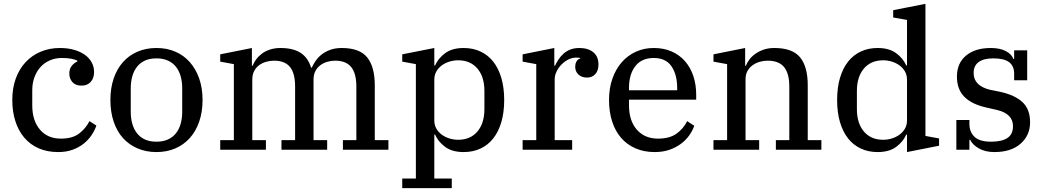

<svg xmlns="http://www.w3.org/2000/svg" viewBox="-20 -780 5436 1000"><path d="M283 12Q226 12 181.5 -7.5Q137 -27 106.5 -63Q76 -99 60 -149Q44 -199 44 -259Q44 -322 62.5 -372Q81 -422 114 -457Q147 -492 192.5 -511Q238 -530 292 -530Q333 -530 366 -520.5Q399 -511 422 -494.5Q445 -478 457.5 -455Q470 -432 470 -405Q470 -373 452.5 -353.5Q435 -334 405 -334Q373 -334 357 -352.5Q341 -371 341 -397Q341 -420 352.5 -435.5Q364 -451 383 -460V-464Q371 -470 351.5 -474Q332 -478 302 -478Q268 -478 239.5 -465.5Q211 -453 191 -431Q171 -409 159.5 -378Q148 -347 148 -311V-231Q148 -152 188 -105Q228 -58 297 -58Q357 -58 391.5 -84Q426 -110 446 -149L482 -126Q473 -100 456.5 -75.5Q440 -51 415.5 -31.5Q391 -12 358 0Q325 12 283 12Z M795 -42Q829 -42 854.5 -53.5Q880 -65 896.5 -86Q913 -107 921 -135.5Q929 -164 929 -198V-320Q929 -354 921 -382.5Q913 -411 896.5 -432Q880 -453 854.5 -464.5Q829 -476 795 -476Q760 -476 735 -464.5Q710 -453 693.5 -432Q677 -411 669 -382.5Q661 -354 661 -320V-198Q661 -164 669 -135.5Q677 -107 693.5 -86Q710 -65 735 -53.5Q760 -42 795 -42ZM795 12Q741 12 696.5 -7Q652 -26 620.5 -61Q589 -96 572 -146.5Q555 -197 555 -259Q555 -321 572 -371Q589 -421 620.5 -456.5Q652 -492 696.5 -511Q741 -530 795 -530Q849 -530 893 -511Q937 -492 968.5 -456.5Q1000 -421 1017.5 -371Q1035 -321 1035 -259Q1035 -197 1017.5 -146.5Q1000 -96 968.5 -61Q937 -26 893 -7Q849 12 795 12Z M1127 -50H1198V-446L1127 -459V-497L1292 -530V-438H1296Q1302 -454 1314 -470.5Q1326 -487 1344 -500.5Q1362 -514 1386.5 -522Q1411 -530 1441 -530Q1507 -530 1546 -504.5Q1585 -479 1600 -428H1604Q1612 -446 1625 -464.5Q1638 -483 1657 -497.5Q1676 -512 1701.5 -521Q1727 -530 1760 -530Q1853 -530 1892.5 -481Q1932 -432 1932 -335V-50H2003V0H1766V-50H1836V-329Q1836 -398 1809 -431Q1782 -464 1725 -464Q1704 -464 1684 -458Q1664 -452 1648 -440Q1632 -428 1622.5 -409.5Q1613 -391 1613 -366V-50H1684V0H1446V-50H1517V-329Q1517 -398 1490.5 -431Q1464 -464 1407 -464Q1386 -464 1365.5 -458Q1345 -452 1329 -440Q1313 -428 1303.5 -409.5Q1294 -391 1294 -366V-50H1365V0H1127Z M2075 150H2146V-446L2075 -459V-497L2242 -530V-439H2246Q2262 -476 2298.5 -503Q2335 -530 2395 -530Q2443 -530 2482 -512Q2521 -494 2548.5 -459.5Q2576 -425 2591 -374.5Q2606 -324 2606 -259Q2606 -194 2591 -143.5Q2576 -93 2548.5 -58.5Q2521 -24 2482 -6Q2443 12 2395 12Q2335 12 2298.5 -15Q2262 -42 2246 -79H2242V150H2333V200H2075ZM2366 -52Q2430 -52 2466.5 -95Q2503 -138 2503 -212V-306Q2503 -380 2466.5 -423Q2430 -466 2366 -466Q2343 -466 2320.5 -459Q2298 -452 2280.5 -439Q2263 -426 2252.5 -407.5Q2242 -389 2242 -365V-153Q2242 -129 2252.5 -110.5Q2263 -92 2280.5 -79Q2298 -66 2320.5 -59Q2343 -52 2366 -52Z M2702 -50H2773V-446L2702 -459V-497L2867 -530V-438H2871Q2878 -454 2889 -470.5Q2900 -487 2915 -500.5Q2930 -514 2950.5 -522Q2971 -530 2998 -530Q3043 -530 3070 -508Q3097 -486 3097 -444Q3097 -412 3080.5 -394Q3064 -376 3038 -376Q3009 -376 2992.5 -392Q2976 -408 2976 -431Q2976 -450 2983.5 -461.5Q2991 -473 3002 -475V-478Q2998 -479 2993 -479.5Q2988 -480 2980 -480Q2960 -480 2940 -470Q2920 -460 2904 -443.5Q2888 -427 2878.5 -407Q2869 -387 2869 -367V-50H2960V0H2702Z M3390 12Q3334 12 3289.5 -7.5Q3245 -27 3214.5 -62.5Q3184 -98 3168 -148Q3152 -198 3152 -259Q3152 -320 3169.5 -370Q3187 -420 3218 -455.5Q3249 -491 3291.5 -510.5Q3334 -530 3385 -530Q3437 -530 3478 -512Q3519 -494 3547.5 -461.5Q3576 -429 3591 -384.5Q3606 -340 3606 -286V-261H3256V-232Q3256 -151 3297 -104.5Q3338 -58 3407 -58Q3467 -58 3503 -83.5Q3539 -109 3559 -149L3596 -125Q3587 -99 3569.5 -74.5Q3552 -50 3526.5 -31Q3501 -12 3467 0Q3433 12 3390 12ZM3256 -310H3507V-321Q3507 -391 3477.5 -434.5Q3448 -478 3385 -478Q3322 -478 3289 -435.5Q3256 -393 3256 -322Z M3696 -50H3767V-446L3696 -459V-497L3861 -530V-438H3865Q3871 -454 3883.5 -470.5Q3896 -487 3914.5 -500Q3933 -513 3957.5 -521.5Q3982 -530 4013 -530Q4107 -530 4147 -481.5Q4187 -433 4187 -336V-50H4258V0H4021V-50H4091V-329Q4091 -398 4063.5 -431Q4036 -464 3978 -464Q3957 -464 3936.5 -458Q3916 -452 3899.5 -440Q3883 -428 3873 -410Q3863 -392 3863 -367V-50H3934V0H3696Z M4551 12Q4503 12 4464 -6Q4425 -24 4397.5 -58.5Q4370 -93 4355 -143.5Q4340 -194 4340 -259Q4340 -324 4355 -374.5Q4370 -425 4397.5 -459.5Q4425 -494 4464 -512Q4503 -530 4551 -530Q4611 -530 4647.5 -503Q4684 -476 4700 -439H4704V-676L4632 -689V-727L4800 -760V-72L4871 -59V-21L4704 12V-79H4700Q4684 -42 4647.5 -15Q4611 12 4551 12ZM4580 -52Q4603 -52 4625.5 -59Q4648 -66 4665.5 -79Q4683 -92 4693.5 -110.5Q4704 -129 4704 -153V-365Q4704 -389 4693.5 -407.5Q4683 -426 4665.5 -439Q4648 -452 4625.5 -459Q4603 -466 4580 -466Q4516 -466 4479.5 -423Q4443 -380 4443 -306V-212Q4443 -138 4479.5 -95Q4516 -52 4580 -52Z M5159 12Q5111 12 5077.5 -7.5Q5044 -27 5033 -52H5029V0H4961V-155H5029V-135Q5029 -93 5055.5 -67.5Q5082 -42 5142 -42Q5197 -42 5226.5 -61Q5256 -80 5256 -123Q5256 -187 5174 -207L5117 -220Q5041 -237 5002.5 -276Q4964 -315 4964 -381Q4964 -451 5011.5 -490.5Q5059 -530 5140 -530Q5188 -530 5218.5 -514Q5249 -498 5258 -473H5262V-518H5330V-362H5262V-397Q5262 -436 5236 -456Q5210 -476 5153 -476Q5104 -476 5077.5 -457Q5051 -438 5051 -400Q5051 -366 5072.5 -344.5Q5094 -323 5134 -313L5188 -302Q5266 -285 5305.5 -248Q5345 -211 5345 -143Q5345 -75 5295.5 -31.5Q5246 12 5159 12Z"/></svg>

Font: IBM Plex Serif Text
Style: Regular
Weight: 450
Designer: Mike Abbink, Paul van der Laan, Pieter van Rosmalen
Foundry: Bold Monday
Version: Version 3.001